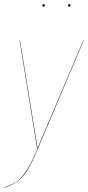

<svg xmlns="http://www.w3.org/2000/svg" viewBox="-30 -711 421 920"><path d="M179.2 -679.2Q172.9 -679.2 172.9 -685.1Q172.9 -690.9 179.2 -690.9Q185.1 -690.9 185.1 -685.1Q185.1 -679.2 179.2 -679.2ZM301.8 -679.2Q295.9 -679.2 295.9 -685.1Q295.9 -690.9 301.8 -690.9Q308.1 -690.9 308.1 -685.1Q308.1 -679.2 301.8 -679.2ZM371.1 -517.1 151.9 0Q135.7 38.1 125.2 60.3Q114.7 82.5 100.6 105.5Q86.4 128.4 71.8 142.3Q57.1 156.2 37.1 168.2Q17.1 180.2 -9.8 189V187Q22.9 175.8 44.9 161.9Q66.9 147.9 85.4 123Q104 98.1 116.7 73.2Q129.4 48.3 149.9 0H147.9L64 -517.1H65.9L149.9 -1L369.1 -517.1Z"/></svg>

Font: Fira Sans Compressed Two
Style: Italic
Weight: 100
Width: 3
Italic angle: -8°
Designer: Carrois Corporate & Edenspiekermann AG
Foundry: Carrois Corporate GbR & Edenspiekermann AG
Version: Version 4.203;PS 004.203;hotconv 1.0.88;makeotf.lib2.5.64775